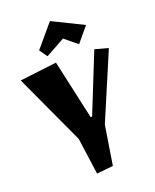

<svg xmlns="http://www.w3.org/2000/svg" viewBox="-165 -994 889 1102"><g transform="rotate(-20 279.0 -443.5)"><path d="M233 14 202 -209 4 -638 229 -665 309 -303H318L462 -662L543 -640L371 -235L333 4ZM196 -716 162 -764 278 -901 465 -809 390 -719 314 -781Z"/></g></svg>

Font: Joti One
Style: Regular
Weight: 400
Designer: Eduardo Rodriguez Tunni
Foundry: Eduardo Rodriguez Tunni
Version: Version 1.002; ttfautohint (v1.8.4.7-5d5b);gftools[0.9.24]